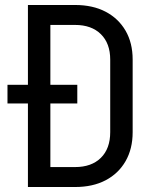

<svg xmlns="http://www.w3.org/2000/svg" viewBox="-20 -750 640 770"><path d="M92 0V-335H10V-410H92V-730H281Q352 -730 403.5 -703Q455 -676 483.5 -627Q512 -578 512 -511V-220Q512 -153 483.5 -103.5Q455 -54 403.5 -27Q352 0 281 0ZM182 -80H281Q347 -80 384.5 -117Q422 -154 422 -220V-511Q422 -576 384.5 -613Q347 -650 281 -650H182V-410H290V-335H182Z"/></svg>

Font: JetBrainsMono NF
Style: Regular
Weight: 400
Designer: Philipp Nurullin, Konstantin Bulenkov
Foundry: JetBrains
Version: Version 2.251; ttfautohint (v1.8.3);Nerd Fonts 2.2.2